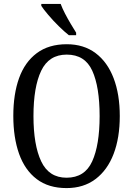

<svg xmlns="http://www.w3.org/2000/svg" viewBox="-20 -951 681 981"><path d="M320 10Q228 10 167.5 -36Q107 -82 77.5 -165Q48 -248 48 -359Q48 -470 77.5 -552Q107 -634 168 -679.5Q229 -725 321 -725Q408 -725 468.5 -679.5Q529 -634 560.5 -551.5Q592 -469 592 -358Q592 -247 560.5 -164.5Q529 -82 468 -36Q407 10 320 10ZM320 -43Q413 -43 451 -126.5Q489 -210 489 -358Q489 -507 451.5 -589.5Q414 -672 321 -672Q230 -672 190.5 -589.5Q151 -507 151 -358Q151 -210 190.5 -126.5Q230 -43 320 -43ZM332 -771Q309 -789 280 -817.5Q251 -846 226.5 -875Q202 -904 191 -921V-931H290Q298 -909 312 -882Q326 -855 341.5 -829Q357 -803 369 -784V-771Z"/></svg>

Font: Noto Serif Condensed
Style: Regular
Weight: 400
Width: 3
Designer: Monotype Design Team
Foundry: Monotype Imaging Inc.
Version: Version 2.013; ttfautohint (v1.8.4.7-5d5b)